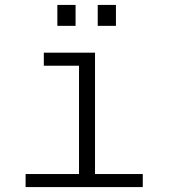

<svg xmlns="http://www.w3.org/2000/svg" viewBox="-20 -760 690 780"><path d="M301 0V-546H366V0ZM84 0V-53H560V0ZM158 -493V-546H333V-493ZM377 -655V-740H451V-655ZM213 -655V-740H287V-655Z"/></svg>

Font: Azeret Mono ExtraLight
Style: Regular
Weight: 250
Designer: Martin Vácha
Foundry: Displaay
Version: Version 1.002